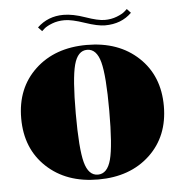

<svg xmlns="http://www.w3.org/2000/svg" viewBox="-47 -653 673 708"><g transform="rotate(-5 289.0 -298.5)"><path d="M480 -58.5Q407 10 289 10Q171 10 98 -58.5Q25 -127 25 -239Q25 -351 98 -419.5Q171 -488 289 -488Q407 -488 480 -419.5Q553 -351 553 -239Q553 -127 480 -58.5ZM337.5 -58.5Q351 -109 351 -239Q351 -369 337.5 -419.5Q324 -470 289 -470Q254 -470 240.5 -419.5Q227 -369 227 -239Q227 -109 240.5 -58.5Q254 -8 289 -8Q324 -8 337.5 -58.5ZM363 -554Q336 -554 289 -570Q242 -586 216 -586Q190 -586 169.5 -578Q149 -570 140 -562L130 -553L116 -568Q156 -606 213 -606Q248 -606 293.5 -590Q339 -574 363.5 -574Q388 -574 408.5 -582Q429 -590 438 -598L448 -607L462 -592Q424 -554 363 -554Z"/></g></svg>

Font: Elsie Swash Caps Black
Style: Regular
Weight: 900
Designer: Alejandro Inler
Foundry: Alejandro Inler
Version: 1.003